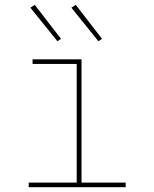

<svg xmlns="http://www.w3.org/2000/svg" viewBox="-20 -776 640 796"><path d="M99 0V-19H298V-511H115V-530H318V-19H501V0ZM388 -605 276 -744 294 -756 403 -615ZM218 -605 202 -625 106 -744 124 -756 233 -615Z"/></svg>

Font: Iosevka Curly Slab ThEx
Style: Regular
Weight: 100
Width: 7
Monospace: yes
Designer: Belleve Invis
Foundry: Belleve Invis
Version: Version 11.1.0; ttfautohint (v1.8.3)